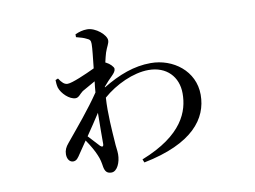

<svg xmlns="http://www.w3.org/2000/svg" viewBox="-72 -694 1145 863"><g transform="rotate(-10 500.0 -262.5)"><path d="M341 -63C333 -72 311 -95 293 -115C315 -147 337 -180 357 -211C356 -154 356 -99 356 -70C356 -57 350 -55 341 -63ZM408 -321C421 -336 435 -352 447 -363C458 -374 465 -383 465 -393C465 -402 448 -419 433 -426L429 -428C433 -446 437 -461 440 -471C449 -498 459 -509 459 -524C459 -549 413 -589 374 -589C354 -589 337 -584 319 -576V-563C339 -558 355 -553 364 -548C378 -542 383 -538 383 -521C383 -500 378 -459 373 -411C331 -391 267 -363 246 -363C231 -363 220 -374 207 -394L195 -389C195 -378 196 -366 199 -354C208 -326 242 -293 270 -293C285 -293 292 -308 307 -319C322 -328 345 -341 367 -353C365 -336 363 -319 362 -303C313 -231 258 -167 203 -100C190 -85 183 -70 183 -52C183 -29 195 -15 210 -15C226 -15 233 -27 245 -45L281 -98C299 -72 316 -42 323 -24C332 -4 335 13 338 33C342 53 350 64 371 64C397 64 414 25 414 -12C414 -31 410 -46 409 -72C406 -116 399 -201 404 -272C461 -322 544 -361 614 -361C696 -361 747 -307 747 -231C747 -150 711 -46 518 30L524 45C750 0 826 -102 826 -211C826 -320 731 -390 629 -390C553 -390 482 -363 408 -318Z"/></g></svg>

Font: Noto Serif SC Medium
Style: Regular
Weight: 500
Designer: Ryoko NISHIZUKA 西塚涼子 (kana & ideographs); Frank Grießhammer (Latin, Greek & Cyrillic); Wenlong ZHANG 张文龙 (bopomofo); San
Foundry: Adobe Systems Incorporated
Version: Version 1.001;PS 1.001;hotconv 16.6.54;makeotf.lib2.5.65590